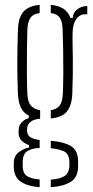

<svg xmlns="http://www.w3.org/2000/svg" viewBox="-20 -625 383 794"><path d="M144 149Q97 146 67.8 127.5Q38.5 109 37 68Q37 63.5 37 59.2Q37 55 37 50Q37 19 58.5 3.8Q80 -11.5 100 -15V-25Q57 -41 57 -74Q57 -78 57 -80.2Q57 -82.5 57 -86Q57 -105.5 70.2 -119.2Q83.5 -133 99 -136V-147Q76.5 -158.5 66 -180.8Q55.5 -203 54 -238Q52.5 -276.5 52 -306.5Q51.5 -336.5 51.5 -364.5Q51.5 -392.5 52.2 -425Q53 -457.5 54 -501Q55.5 -551.5 76.5 -576Q97.5 -600.5 144 -605V-571Q117 -567.5 105.8 -551.2Q94.5 -535 93 -501Q92 -467.5 91.5 -418.8Q91 -370 91.2 -320.8Q91.5 -271.5 93 -237Q94.5 -203.5 108 -188.2Q121.5 -173 146 -169V-134Q119 -132 105.5 -120.5Q92 -109 92 -91Q92 -89.5 92 -87.5Q92 -85.5 92 -84Q92 -67 105.2 -58Q118.5 -49 144 -46V-13Q114 -12.5 94 -0.5Q74 11.5 74 44Q74 47.5 74 52Q74 56.5 74 62Q74 92.5 93.2 104Q112.5 115.5 144 117ZM190 149V118Q224 115.5 244.8 104.2Q265.5 93 267 61Q267 56.5 267 52Q267 47.5 267 43Q265.5 10 244 0.5Q222.5 -9 190 -12V-43Q243.5 -38.5 273.2 -21Q303 -3.5 303 43Q303 47.5 303 52.5Q303 57.5 303 62Q303 109 271.2 127.8Q239.5 146.5 190 149ZM190 -135V-169Q214 -173 226.2 -188Q238.5 -203 240 -239Q241.5 -276.5 241.8 -323.2Q242 -370 241.2 -417.2Q240.5 -464.5 239 -504Q237.5 -537 227 -552.2Q216.5 -567.5 190 -571V-605Q255 -599 271 -551H281Q282 -573 299.5 -586.5Q317 -600 341 -600V-566H333Q309 -566 294.5 -544.8Q280 -523.5 280 -483V-459Q281 -414.5 281.2 -380.2Q281.5 -346 281 -312.8Q280.5 -279.5 279 -238Q277 -188.5 256.8 -164Q236.5 -139.5 190 -135Z"/></svg>

Font: Big Shoulders Stencil Text Thin
Style: Regular
Weight: 100
Designer: Patric King
Foundry: XO Type Co
Version: Version 2.001